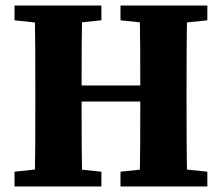

<svg xmlns="http://www.w3.org/2000/svg" viewBox="-20 -677 805 697"><path d="M32.7 0H348.1V-53.7L202.2 -68.7H172.8L32.7 -53.7V0ZM105.3 0H279.2C276.2 -103 276.2 -207 276.2 -316.3V-347C276.2 -452 276.2 -556 279.2 -657H105.3C108.3 -554 108.3 -450 108.3 -347V-310C108.3 -205 108.3 -101 105.3 0ZM192.2 -308.5H573.3V-366.7H192.2V-308.5ZM417.4 0H732.7V-53.7L589 -68.7H561.1L417.4 -53.7V0ZM486.3 0H660.2C657.2 -103 657.2 -207 657.2 -310V-347C657.2 -452 657.2 -556 660.2 -657H486.3C489.3 -554 489.3 -450 489.3 -347V-316.3C489.3 -205 489.3 -101 486.3 0ZM32.7 -603.3 172.8 -588.3H202.2L348.1 -603.3V-657H32.7V-603.3ZM417.4 -603.3 561.1 -588.3H589L732.7 -603.3V-657H417.4V-603.3Z"/></svg>

Font: Source Serif Variable
Style: Regular
Weight: 389
Designer: Frank Grießhammer
Foundry: Adobe Systems Incorporated
Version: Version 3.001;hotconv 1.0.111;makeotfexe 2.5.65597